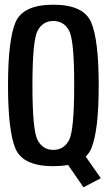

<svg xmlns="http://www.w3.org/2000/svg" viewBox="-20 -700 468 814"><path d="M206 4.5Q77 4.5 45.5 -70.2Q14 -145 14 -337.5Q14 -529.5 45.5 -604.8Q77 -680 206 -680Q335 -680 366.8 -604.8Q398.5 -529.5 398.5 -337.5Q398.5 -145 366.8 -70.2Q335 4.5 206 4.5ZM206 -64.5Q251 -64.5 272.8 -106Q294.5 -147.5 294.5 -337.5Q295 -529 273 -570Q251 -611 206 -611Q161.5 -611 139.5 -570Q117.5 -529 117.5 -337.5Q117.5 -147.5 139.5 -106Q161.5 -64.5 206 -64.5ZM240 -42 315 -76.5 407.5 55.5 334 94Z"/></svg>

Font: Anybody Narrow Medium
Style: Regular
Weight: 500
Width: 3
Designer: Tyler Finck
Foundry: Etcetera Type Company
Version: Version 1.000; ttfautohint (v1.8)